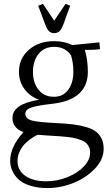

<svg xmlns="http://www.w3.org/2000/svg" viewBox="-20 -663 551 984"><path d="M32.2 161.1Q32.2 88.9 100.1 14.2Q43.9 -6.8 43.9 -58.1Q43.9 -93.8 76.9 -116.9Q109.9 -140.1 180.2 -151.9Q132.8 -168.9 105 -207.3Q77.1 -245.6 77.1 -294.9Q77.1 -362.8 127.7 -407.5Q178.2 -452.1 257.8 -452.1Q311 -452.1 350.1 -432.1L488.8 -445.8L492.2 -418V-411.1L463.9 -408.2Q430.2 -408.2 415 -407.2Q430.2 -354 430.2 -294.9Q430.2 -151.4 247.1 -130.9Q176.3 -123 143.1 -112.8Q109.9 -102.5 109.9 -80.1Q109.9 -55.2 141.6 -45.9Q173.3 -36.6 270 -32.2Q320.8 -29.8 356.9 -25.1Q393.1 -20.5 423.8 -11.2Q454.6 -2 472.9 12.5Q491.2 26.9 501.2 48.6Q511.2 70.3 511.2 100.1Q511.2 153.8 466.8 200.9Q422.4 248 356.4 274.4Q290.5 300.8 224.1 300.8Q173.8 300.8 135.5 288.8Q97.2 276.9 75.4 256.6Q53.7 236.3 43 212.2Q32.2 188 32.2 161.1ZM69.8 161.1Q69.8 211.4 110.4 238.8Q150.9 266.1 215.8 266.1Q273.9 266.1 326.9 244.4Q379.9 222.7 410.9 188.7Q441.9 154.8 441.9 119.1Q441.9 103.5 436.5 91.6Q431.2 79.6 422.6 71Q414.1 62.5 398.2 56.2Q382.3 49.8 367.4 45.9Q352.5 42 328.4 39.3Q304.2 36.6 284.7 35.2Q265.1 33.7 234.9 32.2Q220.2 31.7 172.9 27.8Q168.5 29.8 161.6 33.2Q154.8 36.6 137 49.1Q119.1 61.5 105.7 75.7Q92.3 89.8 81.1 113Q69.8 136.2 69.8 161.1ZM256.8 -167Q303.7 -167 329.8 -203.1Q356 -239.3 356 -294.9Q356 -340.3 344.2 -378.9Q314.5 -422.9 257.8 -422.9Q206.1 -422.9 177.5 -386.5Q148.9 -350.1 148.9 -294.9Q148.9 -239.7 177.2 -203.4Q205.6 -167 256.8 -167ZM175.8 -633.8 200.2 -643.1 257.8 -557.1 315.9 -643.1 339.8 -633.8 306.2 -542Q296.4 -514.6 285.6 -503.9Q274.9 -493.2 257.8 -493.2Q240.7 -493.2 230.2 -503.9Q219.7 -514.6 210 -542Z"/></svg>

Font: Dihjauti
Style: Regular
Weight: 400
Designer: T. Christopher White
Version: Version 3.0.0